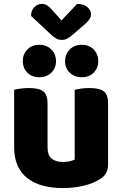

<svg xmlns="http://www.w3.org/2000/svg" viewBox="-20 -941 622 977"><path d="M52 -484Q63 -487 83.5 -490Q104 -493 128 -493Q178 -493 200 -476.5Q222 -460 222 -413V-193Q222 -152 242 -134.5Q262 -117 300 -117Q323 -117 337.5 -121Q352 -125 360 -129V-484Q371 -487 391.5 -490Q412 -493 436 -493Q486 -493 508 -476.5Q530 -460 530 -413V-104Q530 -54 488 -29Q453 -7 404.5 4.5Q356 16 299 16Q245 16 199.5 4Q154 -8 121 -33Q88 -58 70 -97.5Q52 -137 52 -193ZM265 -630Q265 -595 241.5 -571.5Q218 -548 180 -548Q142 -548 119 -571.5Q96 -595 96 -630Q96 -665 119 -689Q142 -713 180 -713Q218 -713 241.5 -689Q265 -665 265 -630ZM480 -630Q480 -595 457 -571.5Q434 -548 396 -548Q358 -548 334.5 -571.5Q311 -595 311 -630Q311 -665 334.5 -689Q358 -713 396 -713Q434 -713 457 -689Q480 -665 480 -630ZM138 -860Q138 -888 154.5 -904.5Q171 -921 193 -921Q210 -921 221.5 -912.5Q233 -904 244 -892L293 -837L372 -921Q408 -921 425.5 -904Q443 -887 443 -871Q443 -854 434.5 -842Q426 -830 411 -817L346 -761Q336 -753 324 -745.5Q312 -738 295 -738Q279 -738 267 -744.5Q255 -751 244 -761Z"/></svg>

Font: Baloo Tammudu 2 ExtraBold
Style: Regular
Weight: 800
Designer: Maithili Shingre, Omkar Shende and Ek Type
Foundry: Ek Type
Version: Version 1.640;hotconv 1.0.111;makeotfexe 2.5.65597; ttfautoh